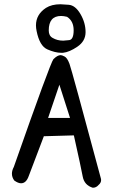

<svg xmlns="http://www.w3.org/2000/svg" viewBox="-20 -853 540 902"><path d="M276 -605H267Q239 -605 202.5 -621Q166 -637 152 -707Q149 -721 149 -734Q149 -785 196 -816Q223 -833 264 -833Q272 -833 303 -830.5Q334 -828 358 -787Q382 -746 382 -702Q382 -660 344 -634Q306 -608 276 -605ZM277 -662Q284 -662 305 -664.5Q326 -667 326 -711Q326 -754 295 -774Q279 -778 267 -778Q209 -778 209 -710Q209 -685 227 -675Q249 -662 277 -662ZM416 29Q376 17 368.5 -24Q361 -65 327 -217L186 -213L115 -26Q103 8 79 8Q65 8 47 -5Q36 -20 36 -37Q36 -52 45 -69Q217 -559 231 -575Q250 -594 265 -594Q271 -594 283.5 -587.5Q296 -581 306.5 -553Q317 -525 453 -18Q455 -12 455 -7Q455 6 443 16Q432 29 416 29ZM309 -299 259 -455 206 -299Z"/></svg>

Font: Xiaolai Mono SC
Style: Regular
Weight: 400
Monospace: yes
Designer: LXGW / Nozomi Seto
Version: Version 3.113;September 30, 2024